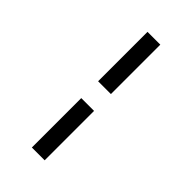

<svg xmlns="http://www.w3.org/2000/svg" viewBox="-305 -900 1209 1209"><g transform="rotate(45 300.0 -295.0)"><path d="M243 -370V-810H357V-370ZM243 220V-220H357V220Z"/></g></svg>

Font: M PLUS Code Latin Expanded SemiBold
Style: Regular
Weight: 600
Width: 7
Designer: Coji Morishita
Foundry: UNDERFOREST DESIGN
Version: Version 1.002; ttfautohint (v1.8.3)